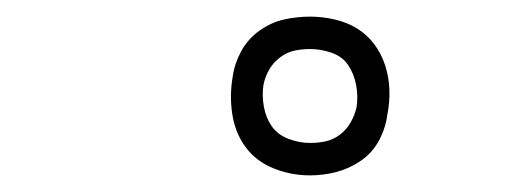

<svg xmlns="http://www.w3.org/2000/svg" viewBox="-20 -775 640 231"><path d="M353 -564Q330 -564 309 -572.5Q288 -581 275.5 -598Q263 -615 259.5 -637.5Q256 -660 260 -683Q262 -698 270 -713Q278 -728 292 -738Q306 -748 321.5 -751.5Q337 -755 353 -755Q368 -755 383 -751.5Q398 -748 410 -740.5Q422 -733 430.5 -721.5Q439 -710 443.5 -696Q448 -682 448.5 -667Q449 -652 446 -637Q444 -621 436 -606Q428 -591 414 -581.5Q400 -572 384.5 -568Q369 -564 353 -564ZM353 -603Q363 -603 372 -605Q381 -607 389 -613Q397 -619 402 -628Q407 -637 409 -646Q411 -659 408.5 -672.5Q406 -686 399 -696.5Q392 -707 379 -711.5Q366 -716 353 -716Q343 -716 334 -714Q325 -712 317 -706Q309 -700 304 -691.5Q299 -683 297 -673Q295 -660 297.5 -646.5Q300 -633 307 -623Q314 -613 327 -608Q340 -603 353 -603Z"/></svg>

Font: Iosevka XLt Ex Obl
Style: Regular
Weight: 200
Width: 7
Italic angle: -9°
Monospace: yes
Designer: Belleve Invis
Foundry: Belleve Invis
Version: Version 32.5.0; ttfautohint (v1.8.4)